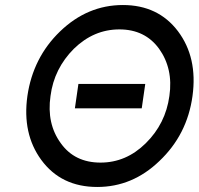

<svg xmlns="http://www.w3.org/2000/svg" viewBox="-20 -732 790 764"><path d="M469 -712Q328 -712 219 -607Q165 -555 132.5 -490.5Q100 -426 89 -350Q68 -200 144 -96Q223 12 367 12Q507 12 614 -91Q725 -196 746 -350Q767 -503 688 -608Q609 -712 469 -712ZM455 -615Q557 -615 613 -538Q641 -499 651.5 -452Q662 -405 654 -350Q639 -240 560 -162Q482 -85 380 -85Q277 -85 222 -162Q165 -240 181 -350Q188 -405 211.5 -452Q235 -499 274 -538Q353 -615 455 -615ZM278 -301H544L558 -398H292Z"/></svg>

Font: Unageo
Style: Medium-Italic
Weight: 500
Designer: Richard Sepsi
Foundry: Richard Sepsi
Version: Version 2.000